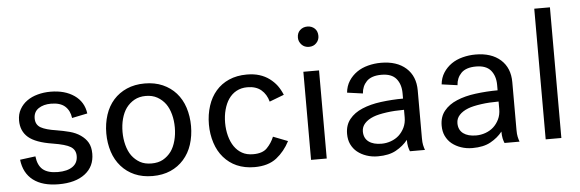

<svg xmlns="http://www.w3.org/2000/svg" viewBox="-47 -862 3099 1025"><g transform="rotate(-5 1502.0 -349.5)"><path d="M132.8 -349.1Q132.8 -314.9 160.2 -299.3Q187 -284.2 243.2 -275.9Q279.3 -270 313 -261.2Q346.2 -252.4 370.6 -235.4Q396 -217.8 409.2 -194.8Q422.9 -170.9 422.9 -134.8Q422.9 -66.4 372.1 -27.3Q320.8 12.2 231 12.2Q144 12.2 94.2 -25.9Q44.4 -64 36.1 -136.2L119.1 -147Q124.5 -98.6 150.9 -76.2Q178.2 -53.2 231.9 -53.2Q282.7 -53.2 311 -73.2Q338.9 -92.8 338.9 -129.9Q338.9 -163.1 312 -179.7Q286.1 -195.8 216.8 -207Q126.5 -221.2 87.9 -254.4Q48.8 -288.1 48.8 -345.2Q48.8 -378.9 63.5 -404.8Q78.6 -431.6 103 -448.7Q127.4 -466.3 160.6 -475.1Q192.9 -483.9 229 -483.9Q305.7 -483.9 356.4 -448.7Q406.7 -413.6 415 -351.1L332 -334Q327.1 -374 300.8 -397.5Q275.4 -419.9 226.1 -419.9Q186 -419.9 159.7 -402.3Q132.8 -384.3 132.8 -349.1Z M830.1 -465.3Q872.1 -446.8 901.4 -414.1Q931.2 -380.4 945.8 -335.4Q960.9 -288.6 960.9 -235.8Q960.9 -183.6 945.8 -136.7Q931.2 -91.8 901.4 -58.1Q871.6 -24.4 830.1 -6.3Q787.6 12.2 733.9 12.2Q680.2 12.2 637.7 -6.3Q596.2 -24.4 566.4 -58.1Q536.6 -91.8 522 -136.7Q506.8 -183.6 506.8 -235.8Q506.8 -288.6 522 -335.4Q536.6 -380.4 566.4 -414.1Q595.7 -446.8 637.7 -465.3Q680.2 -483.9 733.9 -483.9Q787.6 -483.9 830.1 -465.3ZM795.4 -69.3Q821.3 -84 839.4 -108.4Q856 -131.3 865.2 -166Q874 -198.7 874 -235.8Q874 -273.4 865.2 -306.2Q856 -340.3 839.4 -363.3Q821.3 -387.7 795.4 -402.3Q769 -417 733.9 -417Q698.7 -417 672.4 -402.3Q646.5 -387.7 628.4 -363.3Q611.8 -340.3 602.5 -306.2Q593.8 -273.4 593.8 -235.8Q593.8 -199.2 602.5 -166Q611.8 -131.3 628.4 -108.4Q646.5 -84 672.4 -69.3Q697.8 -55.2 733.9 -55.2Q770 -55.2 795.4 -69.3Z M1056.6 -235.8Q1056.6 -288.6 1071.8 -335.4Q1086.4 -380.9 1115.2 -414.1Q1144 -447.3 1185.1 -465.3Q1227.5 -483.9 1280.8 -483.9Q1319.3 -483.9 1348.6 -474.6Q1378.4 -465.3 1401.9 -447.8Q1425.3 -430.2 1441.4 -408.7Q1457 -387.2 1468.8 -358.9L1390.6 -329.1Q1379.9 -369.1 1352.1 -392.6Q1324.2 -416 1277.8 -416Q1245.1 -416 1219.2 -401.9Q1194.8 -388.7 1177.2 -363.3Q1161.6 -340.8 1152.3 -306.6Q1143.6 -274.4 1143.6 -236.8Q1143.6 -200.2 1152.3 -167Q1161.6 -132.8 1177.7 -109.4Q1194.8 -84.5 1219.7 -70.8Q1244.1 -57.1 1278.8 -57.1Q1329.1 -57.1 1353 -82Q1377.9 -107.4 1391.6 -141.1L1469.7 -110.8Q1442.4 -57.6 1398.4 -22.9Q1353.5 12.2 1279.8 12.2Q1227.5 12.2 1185.1 -6.3Q1145 -23.9 1115.2 -58.1Q1086.4 -91.3 1071.8 -136.7Q1056.6 -183.6 1056.6 -235.8Z M1570.3 -655.8Q1570.3 -681.2 1585.9 -695.8Q1602.1 -710.9 1625.5 -710.9Q1648.9 -710.9 1665 -695.8Q1680.2 -681.2 1680.2 -655.8Q1680.2 -633.8 1665 -618.2Q1649.9 -602.1 1625.5 -602.1Q1601.1 -602.1 1585.9 -618.2Q1570.3 -634.8 1570.3 -655.8ZM1583.5 -472.2H1667.5V0H1583.5Z M2113.3 0Q2108.9 -10.3 2105.5 -24.9Q2102.1 -40.5 2102.1 -62Q2077.1 -30.3 2038.1 -8.8Q2000.5 12.2 1940.9 12.2Q1908.2 12.2 1879.9 2.4Q1852.5 -6.8 1831.1 -23.9Q1810.5 -40.5 1798.3 -65.9Q1787.1 -89.8 1787.1 -121.1Q1787.1 -168.5 1812.5 -199.7Q1837.9 -231.4 1881.3 -249.5Q1925.3 -268.1 1981.9 -275.4Q2043 -283.2 2101.1 -283.2V-312Q2101.1 -359.9 2076.2 -390.1Q2051.3 -419.9 1997.1 -419.9Q1943.4 -419.9 1917.5 -393.6Q1892.6 -367.7 1890.1 -329.1L1806.2 -340.8Q1809.6 -376 1827.1 -403.3Q1844.2 -429.7 1870.6 -448.2Q1896.5 -466.3 1930.7 -475.1Q1964.4 -483.9 2000 -483.9Q2085 -483.9 2134.3 -439.9Q2183.1 -396 2183.1 -319.8V-64Q2183.1 -40.5 2186 -27.3Q2189.5 -11.7 2193.8 0ZM1966.3 -53.2Q1992.2 -53.2 2016.6 -62Q2042 -71.3 2059.6 -87.4Q2077.6 -104 2089.4 -127.9Q2101.1 -152.3 2101.1 -182.1V-223.1Q2049.8 -223.1 2008.3 -217.3Q1961.9 -210.9 1936 -200.7Q1906.2 -189 1889.2 -170.4Q1872.1 -151.9 1872.1 -127Q1872.1 -90.8 1897.5 -71.8Q1922.4 -53.2 1966.3 -53.2Z M2620.1 0Q2615.7 -10.3 2612.3 -24.9Q2608.9 -40.5 2608.9 -62Q2584 -30.3 2544.9 -8.8Q2507.3 12.2 2447.8 12.2Q2415 12.2 2386.7 2.4Q2359.4 -6.8 2337.9 -23.9Q2317.4 -40.5 2305.2 -65.9Q2293.9 -89.8 2293.9 -121.1Q2293.9 -168.5 2319.3 -199.7Q2344.7 -231.4 2388.2 -249.5Q2432.1 -268.1 2488.8 -275.4Q2549.8 -283.2 2607.9 -283.2V-312Q2607.9 -359.9 2583 -390.1Q2558.1 -419.9 2503.9 -419.9Q2450.2 -419.9 2424.3 -393.6Q2399.4 -367.7 2397 -329.1L2313 -340.8Q2316.4 -376 2334 -403.3Q2351.1 -429.7 2377.4 -448.2Q2403.3 -466.3 2437.5 -475.1Q2471.2 -483.9 2506.8 -483.9Q2591.8 -483.9 2641.1 -439.9Q2689.9 -396 2689.9 -319.8V-64Q2689.9 -40.5 2692.9 -27.3Q2696.3 -11.7 2700.7 0ZM2473.1 -53.2Q2499 -53.2 2523.4 -62Q2548.8 -71.3 2566.4 -87.4Q2584.5 -104 2596.2 -127.9Q2607.9 -152.3 2607.9 -182.1V-223.1Q2556.6 -223.1 2515.1 -217.3Q2468.8 -210.9 2442.9 -200.7Q2413.1 -189 2396 -170.4Q2378.9 -151.9 2378.9 -127Q2378.9 -90.8 2404.3 -71.8Q2429.2 -53.2 2473.1 -53.2Z M2840.8 -700.2H2924.8V0H2840.8Z"/></g></svg>

Font: Post Grotesk Regular
Style: Regular
Weight: 500
Version: 0.900; ttfautohint (v0.96) -l 8 -r 50 -G 200 -x 14 -w "gGD" 